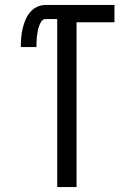

<svg xmlns="http://www.w3.org/2000/svg" viewBox="-20 -755 540 775"><path d="M211 0V-678H164Q153 -678 147 -668.5Q141 -659 137.5 -649Q134 -639 132 -628.5Q130 -618 129 -607.5Q128 -597 127.5 -586.5Q127 -576 127 -565H64Q64 -583 65.5 -601.5Q67 -620 71 -638Q75 -656 82 -673Q89 -690 100.5 -704.5Q112 -719 129 -727Q146 -735 164 -735H442V-665H289V0Z"/></svg>

Font: Iosevka NFM
Style: Regular
Weight: 400
Monospace: yes
Designer: Belleve Invis
Foundry: Belleve Invis
Version: Version 29.0.4; ttfautohint (v1.8.4);Nerd Fonts 3.3.0